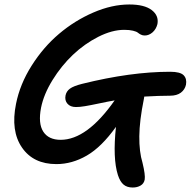

<svg xmlns="http://www.w3.org/2000/svg" viewBox="-20 -710 855 861"><path d="M320.8 -230Q295.4 -230 282.5 -244.9Q269.5 -259.8 273.9 -282.2Q277.8 -300.8 293.7 -312.5Q309.6 -324.2 348.1 -334Q566.4 -388.2 743.2 -388.2Q788.1 -388.2 803.5 -372.6Q818.8 -356.9 814 -330.1Q809.1 -308.1 791 -294.4Q772.9 -280.8 742.2 -280.8Q695.3 -280.8 627 -276.9Q626.5 -274.9 626 -271Q625.5 -267.1 625 -265.1Q605.5 -169.4 604.7 -99.1Q604 -28.8 619.1 20Q632.3 74.7 628.9 95.2Q625.5 113.3 610.4 122.1Q595.2 130.9 575.2 130.9Q549.8 130.9 534.2 117.9Q518.6 105 508.8 75.2Q484.9 0.5 500 -141.1Q435.5 -50.8 369.4 -12.5Q303.2 25.9 232.9 25.9Q129.4 25.9 78.4 -48.6Q27.3 -123 51.8 -244.1Q69.3 -332.5 121.8 -415.5Q174.3 -498.5 244.6 -558.1Q314.9 -617.7 398.4 -653.8Q481.9 -689.9 560.1 -689.9Q627.4 -689.9 660.2 -665Q692.9 -640.1 686 -602.1Q680.2 -579.1 664.1 -564.9Q647.9 -550.8 628.9 -550.8Q619.6 -550.8 611.8 -554.7Q604 -558.6 598.1 -563.5Q592.3 -568.4 576.4 -572.3Q560.5 -576.2 537.1 -576.2Q482.4 -576.2 420.4 -544.7Q358.4 -513.2 306.6 -463.9Q254.9 -414.6 215.6 -351.1Q176.3 -287.6 164.1 -227.1Q150.4 -156.2 174.1 -119.6Q197.8 -83 252 -83Q370.1 -83 494.1 -259.8Q465.3 -254.9 425 -246.3Q384.8 -237.8 361.3 -233.9Q337.9 -230 320.8 -230Z"/></svg>

Font: Shantell Sans Irregular Bouncy
Style: Italic
Weight: 500
Italic angle: -11.31°
Designer: Stephen Nixon, Anya Danilova, Shantell Martin
Foundry: Arrow Type
Version: Version 1.006;[9816181b4]